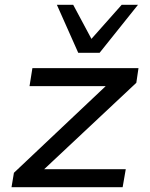

<svg xmlns="http://www.w3.org/2000/svg" viewBox="-20 -780 624 800"><path d="M28 0 38 -60 451 -450 448 -421H103L115 -496H557L548 -435L131 -44L135 -75H504L491 0ZM306 -560 217 -760H285L361 -618L487 -760H555L395 -560Z"/></svg>

Font: Nunito Sans 7pt SemiExpanded
Style: Italic
Weight: 400
Width: 6
Italic angle: -9°
Designer: Vernon Adams
Foundry: Vernon Adams
Version: Version 3.101;gftools[0.9.27]